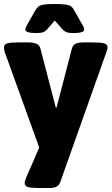

<svg xmlns="http://www.w3.org/2000/svg" viewBox="-34 -738 560 964"><path d="M161 206Q122 206 106 201Q90 196 90 181Q90 176 92 169Q94 162 96 157L163 3L-10 -476Q-14 -488 -14 -499Q-14 -516 3 -520.5Q20 -525 57 -525H114Q131 -525 147.5 -519Q164 -513 169 -494L246 -198H250L327 -494Q332 -513 346.5 -519Q361 -525 382 -525H435Q474 -525 490 -520Q506 -515 506 -500Q506 -495 504 -488Q502 -481 500 -476L269 175Q262 194 248.5 200Q235 206 214 206ZM147 -572Q93 -572 93 -590Q93 -598 103 -615L144 -687Q151 -699 159.5 -705.5Q168 -712 186.5 -715Q205 -718 241 -718Q278 -718 296.5 -715Q315 -712 323.5 -705.5Q332 -699 338 -687L379 -615Q389 -598 389 -590Q389 -572 335 -572Q313 -572 301.5 -576Q290 -580 280 -590L241 -635L202 -590Q193 -580 181.5 -576Q170 -572 147 -572Z"/></svg>

Font: Asap Black
Style: Regular
Weight: 900
Designer: Pablo Cosgaya
Foundry: Omnibus-Type
Version: Version 3.001; ttfautohint (v1.8.4.7-5d5b)